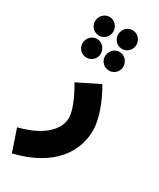

<svg xmlns="http://www.w3.org/2000/svg" viewBox="-290 -874 978 1182"><g transform="rotate(30 199.0 -283.5)"><path d="M117 -665C153 -665 182 -694 182 -730C182 -767 153 -798 117 -798C81 -798 52 -767 52 -730C52 -694 81 -665 117 -665ZM281 -665C317 -665 346 -694 346 -730C346 -767 317 -798 281 -798C245 -798 216 -767 216 -730C216 -694 245 -665 281 -665ZM118 -509C154 -509 183 -538 183 -574C183 -611 154 -642 118 -642C82 -642 53 -611 53 -574C53 -538 82 -509 118 -509ZM278 -509C314 -509 343 -538 343 -574C343 -611 314 -642 278 -642C242 -642 213 -611 213 -574C213 -538 242 -509 278 -509ZM16 231C288 165 378 4 378 -141C378 -222 337 -328 285 -417L131 -341C179 -259 211 -180 211 -135C211 -63 153 27 -37 76Z"/></g></svg>

Font: Noto Sans Arabic UI Bk
Style: Regular
Weight: 900
Designer: Monotype Design Team, Nadine Chahine and Nizar Qandah
Foundry: Monotype Imaging Inc.
Version: Version 2.010